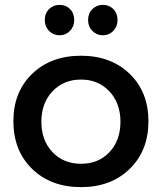

<svg xmlns="http://www.w3.org/2000/svg" viewBox="-20 -765 665 789"><path d="M285 -682Q285 -656 267.5 -638Q250 -620 225 -620Q199 -620 181.5 -638Q164 -656 164 -682Q164 -710 181.5 -727.5Q199 -745 225 -745Q251 -745 268 -727.5Q285 -710 285 -682ZM463 -682Q463 -656 445.5 -638Q428 -620 403 -620Q377 -620 359.5 -638Q342 -656 342 -682Q342 -710 359.5 -727.5Q377 -745 403 -745Q429 -745 446 -727.5Q463 -710 463 -682ZM313 -536Q436 -536 513 -461.5Q590 -387 590 -267Q590 -146 513 -71Q436 4 313 4Q189 4 112 -71Q35 -146 35 -267Q35 -387 112 -461.5Q189 -536 313 -536ZM313 -438Q241 -438 195.5 -389.5Q150 -341 150 -265Q150 -188 195.5 -140Q241 -92 313 -92Q385 -92 430 -140Q475 -188 475 -265Q475 -341 429.5 -389.5Q384 -438 313 -438Z"/></svg>

Font: Montserrat-Arabic
Style: Regular
Weight: 400
Designer: Mohamed Gaber
Foundry: Kief Type Foundry
Version: Version 5.008;PS 005.008;hotconv 1.0.88;makeotf.lib2.5.64775